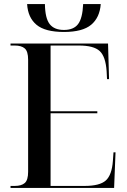

<svg xmlns="http://www.w3.org/2000/svg" viewBox="-20 -929 626 949"><path d="M296 -771Q203 -771 160.5 -806.5Q118 -842 114 -909H202Q203 -839 225.5 -810Q248 -781 296 -781Q344 -781 366 -810Q388 -839 391 -909H478Q473 -842 430.5 -806.5Q388 -771 296 -771ZM32 0V-10H53Q86 -10 102.5 -24.5Q119 -39 119 -80V-634Q119 -675 102.5 -689.5Q86 -704 53 -704H32V-714H514L519 -538H509L507 -577Q502 -650 472.5 -677Q443 -704 370 -704H230V-379H461V-369H230V-10H398Q473 -10 503 -37Q533 -64 538 -134L541 -176H551L544 0Z"/></svg>

Font: Noto Serif Display SemiCondensed Medium
Style: Regular
Weight: 500
Width: 4
Designer: Monotype Design Team
Foundry: Monotype Imaging Inc.
Version: Version 2.009